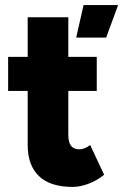

<svg xmlns="http://www.w3.org/2000/svg" viewBox="-20 -724 485 756"><path d="M89 -153V-366H12V-500H89V-656H249V-500H361V-366H249V-194Q249 -164 259.5 -150Q270 -136 293 -136Q302 -136 313.5 -140.5Q325 -145 335 -153L390 -36Q365 -15 331 -1.5Q297 12 266 12Q178 12 133.5 -30.5Q89 -73 89 -153ZM309 -704H445L398 -576H280Z"/></svg>

Font: Oak Sans ExtraBold
Style: Regular
Weight: 800
Designer: Erik Kennedy, Walven
Foundry: Erik Kennedy, Walven
Version: Version 1.000